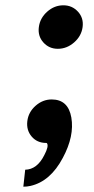

<svg xmlns="http://www.w3.org/2000/svg" viewBox="-20 -530 355 724"><path d="M198 -346Q165 -346 143.5 -370Q122 -394 126.5 -428Q131 -462 158 -486Q185 -510 219 -510Q252 -510 274 -486Q296 -462 291.5 -428Q287 -394 259.5 -370Q232 -346 198 -346ZM68 174 75 110Q120 109 147 55Q165 21 157 10Q156 9 154 9Q120 9 99.5 -15Q79 -39 83 -73Q87 -107 114 -131Q141 -155 175 -155Q237 -155 249 -87Q261 -17 217 65Q170 154 95 171Q82 174 68 174Z"/></svg>

Font: Orkney
Style: BoldItalic
Weight: 700
Designer: Samuel Oakes and Alfredo Marco Pradil
Foundry: Alfredo Marco Pradil
Version: 1.0; ttfautohint (v1.5)